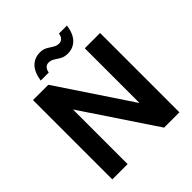

<svg xmlns="http://www.w3.org/2000/svg" viewBox="-232 -1039 1198 1198"><g transform="rotate(-45 367.0 -440.0)"><path d="M71 0V-700H206L528 -217V-700H663V0H528L206 -482V0ZM430 -751Q401 -751 380.5 -762.5Q360 -774 343 -785.5Q326 -797 305 -797Q289 -797 277.5 -786Q266 -775 262 -752H191Q202 -819 233.5 -849.5Q265 -880 311 -880Q340 -880 360 -868.5Q380 -857 397.5 -845.5Q415 -834 436 -834Q453 -834 464.5 -845.5Q476 -857 479 -879H550Q540 -813 508.5 -782Q477 -751 430 -751Z"/></g></svg>

Font: DM Sans 12pt
Style: Bold
Weight: 700
Version: Version 4.004;gftools[0.9.30]